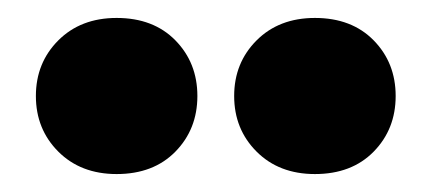

<svg xmlns="http://www.w3.org/2000/svg" viewBox="-20 -750 481 214"><path d="M331 -556Q291 -556 266 -581Q241 -606 241 -643Q241 -680 266 -705Q291 -730 331 -730Q372 -730 396.5 -705Q421 -680 421 -643Q421 -606 396.5 -581Q372 -556 331 -556ZM110 -556Q70 -556 45 -581Q20 -606 20 -643Q20 -680 45 -705Q70 -730 110 -730Q151 -730 175.5 -705Q200 -680 200 -643Q200 -606 175.5 -581Q151 -556 110 -556Z"/></svg>

Font: Braah One
Style: Regular
Weight: 400
Designer: Ashish Kumar
Foundry: Ashish Kumar
Version: Version 1.001; ttfautohint (v1.8.4.7-5d5b);gftools[0.9.29]